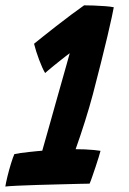

<svg xmlns="http://www.w3.org/2000/svg" viewBox="-48 -676 473 702"><path d="M228.5 -130.5Q244.5 -130.5 262.5 -129.8Q280.5 -129 296 -127.5Q311.5 -126 319.5 -124.5Q317.5 -117.5 312.8 -101.2Q308 -85 301.5 -66Q295 -47 289.2 -30Q283.5 -13 279.5 -4.5Q271.5 -4.5 241.8 -3.8Q212 -3 171 -2Q130 -1 88.5 0.2Q47 1.5 15 3Q-17 4.5 -28.5 6Q-26.5 -7 -20.8 -30.8Q-15 -54.5 -7.8 -78Q-0.5 -101.5 4.5 -112.5Q13 -114.5 27.2 -116.5Q41.5 -118.5 57.2 -120.2Q73 -122 86.2 -123.2Q99.5 -124.5 106.5 -125Q110.5 -139 118.2 -166.2Q126 -193.5 135.8 -228.5Q145.5 -263.5 156.2 -301.2Q167 -339 177 -374.8Q187 -410.5 195 -438.5Q203 -466.5 207 -481.5Q201.5 -478 192 -470.2Q182.5 -462.5 170.8 -453.5Q159 -444.5 148 -435.2Q137 -426 128.5 -419Q120 -412 117 -409Q107 -425.5 95 -457.5Q83 -489.5 76.5 -516Q86 -524 107.8 -541.2Q129.5 -558.5 157 -580Q184.5 -601.5 212 -622Q239.5 -642.5 259.5 -656.5Q274 -656.5 294.8 -655.8Q315.5 -655 335.8 -653.5Q356 -652 368 -649.5Q366.5 -641 360.8 -613.8Q355 -586.5 345 -544.2Q335 -502 321.5 -448Q308 -394 291.5 -331Q279 -284 262.5 -231.8Q246 -179.5 228.5 -130.5Z"/></svg>

Font: Grandstander Thin
Style: Bold Italic
Weight: 700
Italic angle: -15°
Version: Version 1.200